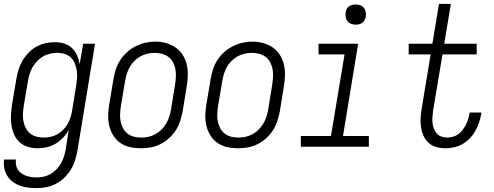

<svg xmlns="http://www.w3.org/2000/svg" viewBox="-24 -755 2544 988"><path d="M165 213Q143 213 121 210.5Q99 208 78.5 200.5Q58 193 41.5 180.5Q25 168 13.5 150Q2 132 -2 110.5Q-6 89 -3 66H58Q56 80 58.5 94Q61 108 68.5 119Q76 130 87 137.5Q98 145 110.5 149.5Q123 154 137 156Q151 158 165 158Q183 158 201.5 154Q220 150 237 140Q254 130 267.5 115.5Q281 101 290.5 84Q300 67 305.5 49.5Q311 32 314 14L330 -87Q318 -65 300.5 -46.5Q283 -28 262 -15.5Q241 -3 217 2.5Q193 8 170 8Q144 8 119 0.5Q94 -7 76 -24Q58 -41 48 -64.5Q38 -88 34.5 -113Q31 -138 32.5 -164.5Q34 -191 38 -218L60 -348Q64 -372 71 -395.5Q78 -419 91 -441.5Q104 -464 122 -483Q140 -502 162.5 -514.5Q185 -527 209.5 -532.5Q234 -538 258 -538Q283 -538 306 -531Q329 -524 346 -508Q363 -492 372.5 -470.5Q382 -449 386 -426L404 -530H465L374 23Q369 47 361.5 71.5Q354 96 340 118.5Q326 141 306.5 160Q287 179 263.5 191Q240 203 215 208Q190 213 165 213ZM201 -47Q219 -47 237 -51Q255 -55 271 -64Q287 -73 300.5 -86.5Q314 -100 323.5 -116.5Q333 -133 338.5 -150Q344 -167 347 -185L368 -315Q371 -334 372.5 -354Q374 -374 371 -392.5Q368 -411 361 -428.5Q354 -446 341 -458.5Q328 -471 310 -477Q292 -483 272 -483Q254 -483 235 -479Q216 -475 199 -465.5Q182 -456 168 -441.5Q154 -427 144 -410Q134 -393 128.5 -375Q123 -357 120 -339L98 -209Q95 -189 94 -169.5Q93 -150 96.5 -131.5Q100 -113 108.5 -96.5Q117 -80 131 -68.5Q145 -57 163.5 -52Q182 -47 201 -47Z M701 8Q672 8 645 2Q618 -4 596 -19Q574 -34 559.5 -57Q545 -80 538.5 -106Q532 -132 532.5 -160.5Q533 -189 538 -218L560 -348Q564 -373 572 -398Q580 -423 594.5 -445.5Q609 -468 629.5 -486.5Q650 -505 674 -517Q698 -529 723.5 -535Q749 -541 775 -541Q803 -541 830 -533.5Q857 -526 879 -511Q901 -496 915.5 -473.5Q930 -451 936.5 -424.5Q943 -398 942.5 -369.5Q942 -341 937 -312L916 -182Q911 -157 903 -132Q895 -107 880.5 -84.5Q866 -62 845.5 -43.5Q825 -25 801 -13Q777 -1 751.5 3.5Q726 8 701 8ZM702 -47Q721 -47 739.5 -51Q758 -55 775.5 -64.5Q793 -74 807 -88Q821 -102 831 -119Q841 -136 847 -154.5Q853 -173 856 -191L877 -321Q880 -341 881 -361Q882 -381 878.5 -399.5Q875 -418 866.5 -434.5Q858 -451 843 -462Q828 -473 809.5 -478Q791 -483 771 -483Q752 -483 733.5 -478.5Q715 -474 698 -464.5Q681 -455 667 -441Q653 -427 643.5 -410Q634 -393 628.5 -375Q623 -357 620 -339L598 -209Q595 -189 594 -169.5Q593 -150 596.5 -131.5Q600 -113 608.5 -96.5Q617 -80 631 -68.5Q645 -57 664 -52Q683 -47 702 -47Z M1201 8Q1172 8 1145 2Q1118 -4 1096 -19Q1074 -34 1059.5 -57Q1045 -80 1038.5 -106Q1032 -132 1032.5 -160.5Q1033 -189 1038 -218L1060 -348Q1064 -373 1072 -398Q1080 -423 1094.5 -445.5Q1109 -468 1129.5 -486.5Q1150 -505 1174 -517Q1198 -529 1223.5 -535Q1249 -541 1275 -541Q1303 -541 1330 -533.5Q1357 -526 1379 -511Q1401 -496 1415.5 -473.5Q1430 -451 1436.5 -424.5Q1443 -398 1442.5 -369.5Q1442 -341 1437 -312L1416 -182Q1411 -157 1403 -132Q1395 -107 1380.5 -84.5Q1366 -62 1345.5 -43.5Q1325 -25 1301 -13Q1277 -1 1251.5 3.5Q1226 8 1201 8ZM1202 -47Q1221 -47 1239.5 -51Q1258 -55 1275.5 -64.5Q1293 -74 1307 -88Q1321 -102 1331 -119Q1341 -136 1347 -154.5Q1353 -173 1356 -191L1377 -321Q1380 -341 1381 -361Q1382 -381 1378.5 -399.5Q1375 -418 1366.5 -434.5Q1358 -451 1343 -462Q1328 -473 1309.5 -478Q1291 -483 1271 -483Q1252 -483 1233.5 -478.5Q1215 -474 1198 -464.5Q1181 -455 1167 -441Q1153 -427 1143.5 -410Q1134 -393 1128.5 -375Q1123 -357 1120 -339L1098 -209Q1095 -189 1094 -169.5Q1093 -150 1096.5 -131.5Q1100 -113 1108.5 -96.5Q1117 -80 1131 -68.5Q1145 -57 1164 -52Q1183 -47 1202 -47Z M1524 0V-55H1679L1749 -475H1615V-530H1819L1741 -55H1874V0ZM1806 -628Q1794 -628 1782.5 -632.5Q1771 -637 1764 -646Q1757 -655 1755 -667.5Q1753 -680 1755 -693Q1756 -701 1760.5 -709.5Q1765 -718 1772.5 -723Q1780 -728 1789 -730Q1798 -732 1806 -732Q1819 -732 1830.5 -727.5Q1842 -723 1849 -714Q1856 -705 1858 -692.5Q1860 -680 1858 -667Q1856 -659 1851.5 -650.5Q1847 -642 1839.5 -637Q1832 -632 1823.5 -630Q1815 -628 1806 -628Z M2268 8Q2243 8 2220.5 1.5Q2198 -5 2181.5 -20Q2165 -35 2155.5 -56Q2146 -77 2142.5 -100.5Q2139 -124 2140.5 -148.5Q2142 -173 2146 -197L2192 -475H2079V-530H2201L2235 -735H2296L2262 -530H2429V-475H2253L2205 -188Q2203 -172 2201.5 -156Q2200 -140 2201.5 -124.5Q2203 -109 2208 -94.5Q2213 -80 2222.5 -69Q2232 -58 2246.5 -52.5Q2261 -47 2277 -47Q2291 -47 2306 -51Q2321 -55 2334 -64.5Q2347 -74 2356.5 -86.5Q2366 -99 2373 -112.5Q2380 -126 2384.5 -140.5Q2389 -155 2392 -170Q2392 -171 2392 -173Q2392 -175 2393 -176H2453Q2453 -174 2452.5 -171.5Q2452 -169 2452 -167Q2448 -145 2440.5 -123Q2433 -101 2421.5 -80.5Q2410 -60 2393 -42.5Q2376 -25 2355.5 -13.5Q2335 -2 2312.5 3Q2290 8 2268 8Z"/></svg>

Font: Iosevka Curly Light Oblique
Style: Regular
Weight: 300
Italic angle: -9°
Monospace: yes
Designer: Belleve Invis
Foundry: Belleve Invis
Version: Version 11.1.0; ttfautohint (v1.8.3)